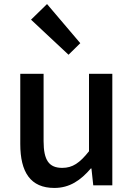

<svg xmlns="http://www.w3.org/2000/svg" viewBox="-20 -914 660 947"><path d="M248 13C324 13 378 -25 428 -83H431L440 0H534V-550H419V-168C373 -110 338 -86 287 -86C222 -86 195 -123 195 -218V-550H80V-204C80 -64 131 13 248 13ZM318 -644 376 -701 212 -894 133 -817Z"/></svg>

Font: Noto Sans Japanese Medium
Style: Regular
Weight: 500
Designer: Ryoko NISHIZUKA (kana & ideographs); Paul D. Hunt (Latin, Greek & Cyrillic); Wenlong ZHANG (bopomofo); Sandoll Communica
Foundry: Adobe Systems Incorporated
Version: Version 1.000;PS 1;hotconv 1.0.78;makeotf.lib2.5.61930